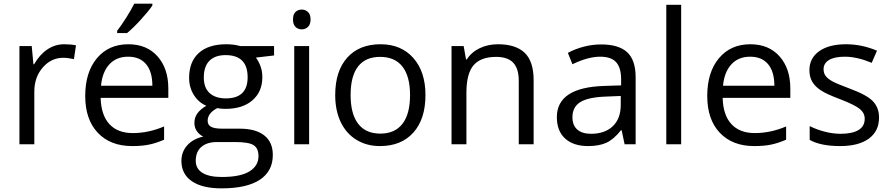

<svg xmlns="http://www.w3.org/2000/svg" viewBox="-20 -786 4855 1046"><path d="M330.1 -544.9Q365.7 -544.9 394 -539.1L382.8 -463.9Q349.6 -471.2 324.2 -471.2Q259.3 -471.2 213.1 -418.5Q167 -365.7 167 -287.1V0H85.9V-535.2H152.8L162.1 -436H166Q195.8 -488.3 237.8 -516.6Q279.8 -544.9 330.1 -544.9Z M700.2 9.8Q581.5 9.8 512.9 -62.5Q444.3 -134.8 444.3 -263.2Q444.3 -392.6 508.1 -468.8Q571.8 -544.9 679.2 -544.9Q779.8 -544.9 838.4 -478.8Q897 -412.6 897 -304.2V-252.9H528.3Q530.8 -158.7 575.9 -109.9Q621.1 -61 703.1 -61Q789.6 -61 874 -97.2V-24.9Q831.1 -6.3 792.7 1.7Q754.4 9.8 700.2 9.8ZM678.2 -477.1Q613.8 -477.1 575.4 -435.1Q537.1 -393.1 530.3 -318.8H810.1Q810.1 -395.5 775.9 -436.3Q741.7 -477.1 678.2 -477.1ZM618.2 -618.2Q641.6 -648.4 668.7 -691.4Q695.8 -734.4 711.4 -766.1H810.1V-755.9Q788.6 -724.1 746.1 -677.7Q703.6 -631.3 672.4 -606H618.2Z M1473.1 -535.2V-483.9L1374 -472.2Q1387.7 -455.1 1398.4 -427.5Q1409.2 -399.9 1409.2 -365.2Q1409.2 -286.6 1355.5 -239.7Q1301.8 -192.9 1208 -192.9Q1184.1 -192.9 1163.1 -196.8Q1111.3 -169.4 1111.3 -127.9Q1111.3 -106 1129.4 -95.5Q1147.5 -85 1191.4 -85H1286.1Q1373 -85 1419.7 -48.3Q1466.3 -11.7 1466.3 58.1Q1466.3 147 1395 193.6Q1323.7 240.2 1187 240.2Q1082 240.2 1025.1 201.2Q968.3 162.1 968.3 90.8Q968.3 42 999.5 6.3Q1030.8 -29.3 1087.4 -42Q1066.9 -51.3 1053 -70.8Q1039.1 -90.3 1039.1 -116.2Q1039.1 -145.5 1054.7 -167.5Q1070.3 -189.5 1104 -210Q1062.5 -227.1 1036.4 -268.1Q1010.3 -309.1 1010.3 -361.8Q1010.3 -449.7 1063 -497.3Q1115.7 -544.9 1212.4 -544.9Q1254.4 -544.9 1288.1 -535.2ZM1046.4 89.8Q1046.4 133.3 1083 155.8Q1119.6 178.2 1188 178.2Q1290 178.2 1339.1 147.7Q1388.2 117.2 1388.2 64.9Q1388.2 21.5 1361.3 4.6Q1334.5 -12.2 1260.3 -12.2H1163.1Q1107.9 -12.2 1077.1 14.2Q1046.4 40.5 1046.4 89.8ZM1090.3 -363.8Q1090.3 -307.6 1122.1 -278.8Q1153.8 -250 1210.4 -250Q1329.1 -250 1329.1 -365.2Q1329.1 -485.8 1209 -485.8Q1151.9 -485.8 1121.1 -455.1Q1090.3 -424.3 1090.3 -363.8Z M1664.1 0H1583V-535.2H1664.1ZM1576.2 -680.2Q1576.2 -708 1589.8 -720.9Q1603.5 -733.9 1624 -733.9Q1643.6 -733.9 1657.7 -720.7Q1671.9 -707.5 1671.9 -680.2Q1671.9 -652.8 1657.7 -639.4Q1643.6 -626 1624 -626Q1603.5 -626 1589.8 -639.4Q1576.2 -652.8 1576.2 -680.2Z M2297.9 -268.1Q2297.9 -137.2 2231.9 -63.7Q2166 9.8 2049.8 9.8Q1978 9.8 1922.4 -23.9Q1866.7 -57.6 1836.4 -120.6Q1806.2 -183.6 1806.2 -268.1Q1806.2 -398.9 1871.6 -471.9Q1937 -544.9 2053.2 -544.9Q2165.5 -544.9 2231.7 -470.2Q2297.9 -395.5 2297.9 -268.1ZM1890.1 -268.1Q1890.1 -165.5 1931.2 -111.8Q1972.2 -58.1 2051.8 -58.1Q2131.3 -58.1 2172.6 -111.6Q2213.9 -165 2213.9 -268.1Q2213.9 -370.1 2172.6 -423.1Q2131.3 -476.1 2050.8 -476.1Q1971.2 -476.1 1930.7 -423.8Q1890.1 -371.6 1890.1 -268.1Z M2806.2 0V-346.2Q2806.2 -411.6 2776.4 -443.8Q2746.6 -476.1 2683.1 -476.1Q2599.1 -476.1 2560.1 -430.7Q2521 -385.3 2521 -280.8V0H2439.9V-535.2H2505.9L2519 -461.9H2522.9Q2547.9 -501.5 2592.8 -523.2Q2637.7 -544.9 2692.9 -544.9Q2789.6 -544.9 2838.4 -498.3Q2887.2 -451.7 2887.2 -349.1V0Z M3382.8 0 3366.7 -76.2H3362.8Q3322.8 -25.9 3283 -8.1Q3243.2 9.8 3183.6 9.8Q3104 9.8 3058.8 -31.2Q3013.7 -72.3 3013.7 -147.9Q3013.7 -310.1 3272.9 -317.9L3363.8 -320.8V-354Q3363.8 -417 3336.7 -447Q3309.6 -477.1 3250 -477.1Q3183.1 -477.1 3098.6 -436L3073.7 -498Q3113.3 -519.5 3160.4 -531.7Q3207.5 -543.9 3254.9 -543.9Q3350.6 -543.9 3396.7 -501.5Q3442.9 -459 3442.9 -365.2V0ZM3199.7 -57.1Q3275.4 -57.1 3318.6 -98.6Q3361.8 -140.1 3361.8 -214.8V-263.2L3280.8 -259.8Q3184.1 -256.3 3141.4 -229.7Q3098.6 -203.1 3098.6 -147Q3098.6 -103 3125.2 -80.1Q3151.9 -57.1 3199.7 -57.1Z M3690.9 0H3609.9V-759.8H3690.9Z M4088.9 9.8Q3970.2 9.8 3901.6 -62.5Q3833 -134.8 3833 -263.2Q3833 -392.6 3896.7 -468.8Q3960.4 -544.9 4067.9 -544.9Q4168.5 -544.9 4227.1 -478.8Q4285.6 -412.6 4285.6 -304.2V-252.9H3917Q3919.4 -158.7 3964.6 -109.9Q4009.8 -61 4091.8 -61Q4178.2 -61 4262.7 -97.2V-24.9Q4219.7 -6.3 4181.4 1.7Q4143.1 9.8 4088.9 9.8ZM4066.9 -477.1Q4002.4 -477.1 3964.1 -435.1Q3925.8 -393.1 3918.9 -318.8H4198.7Q4198.7 -395.5 4164.6 -436.3Q4130.4 -477.1 4066.9 -477.1Z M4769 -146Q4769 -71.3 4713.4 -30.8Q4657.7 9.8 4557.1 9.8Q4450.7 9.8 4391.1 -23.9V-99.1Q4429.7 -79.6 4473.9 -68.4Q4518.1 -57.1 4559.1 -57.1Q4622.6 -57.1 4656.7 -77.4Q4690.9 -97.7 4690.9 -139.2Q4690.9 -170.4 4663.8 -192.6Q4636.7 -214.8 4558.1 -245.1Q4483.4 -272.9 4451.9 -293.7Q4420.4 -314.5 4405 -340.8Q4389.6 -367.2 4389.6 -403.8Q4389.6 -469.2 4442.9 -507.1Q4496.1 -544.9 4588.9 -544.9Q4675.3 -544.9 4757.8 -509.8L4729 -443.8Q4648.4 -477.1 4583 -477.1Q4525.4 -477.1 4496.1 -459Q4466.8 -440.9 4466.8 -409.2Q4466.8 -387.7 4477.8 -372.6Q4488.8 -357.4 4513.2 -343.8Q4537.6 -330.1 4606.9 -304.2Q4702.1 -269.5 4735.6 -234.4Q4769 -199.2 4769 -146Z"/></svg>

Font: f09607729
Style: Regular
Weight: 400
Foundry: Ascender Corporation
Version: Version 1.10